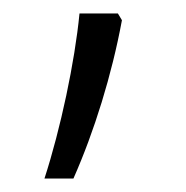

<svg xmlns="http://www.w3.org/2000/svg" viewBox="-20 -232 276 285"><path d="M155 -212H98C91 -140 70 -41 46 33H89C120 -37 146 -121 161 -202Z"/></svg>

Font: Noto Sans Telugu UI Condensed Light
Style: Regular
Weight: 300
Width: 3
Designer: Jelle Bosma - Monotype Design Team
Foundry: Monotype Imaging Inc.
Version: Version 2.005